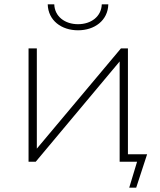

<svg xmlns="http://www.w3.org/2000/svg" viewBox="-20 -742 735 881"><path d="M655 -34H567V-520H535L149 -60V-520H111V0H144L529 -460V0H609L573 119H605ZM338 -603C414 -603 475 -648 477 -722H447C445 -666 398 -631 338 -631C278 -631 231 -666 229 -722H199C201 -648 262 -603 338 -603Z"/></svg>

Font: Montserrat-Alt1 ExtLt
Style: Regular
Weight: 200
Designer: Differentunic
Foundry: Differentunic
Version: Version 7.222